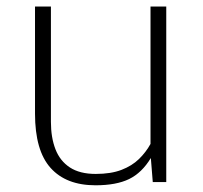

<svg xmlns="http://www.w3.org/2000/svg" viewBox="-20 -548 611 578"><path d="M267.6 9.8Q179.2 9.8 132.3 -42.5Q85.4 -94.7 85.4 -206.1V-528.3H133.3V-181.2Q133.3 -133.8 147 -98.6Q160.6 -63.5 190.4 -43.9Q220.2 -24.4 268.1 -24.4Q314 -24.4 345.7 -36.6Q377.4 -48.8 398.4 -69.3Q419.4 -89.8 433.1 -114.7V-528.3H480.5V0H439.9L434.1 -72.3Q407.2 -27.8 368.7 -9Q330.1 9.8 267.6 9.8Z"/></svg>

Font: Comme Thin
Style: Regular
Weight: 250
Version: Version 1.000;gftools[0.9.27]